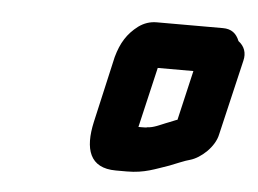

<svg xmlns="http://www.w3.org/2000/svg" viewBox="-34 -710 511 381"><g transform="rotate(5 221.5 -520.0)"><path d="M209 -370H231C266 -370 287 -380 314 -389C322 -392 345 -402 354 -404C375 -410 402 -434 407 -460L442 -609C446 -625 441 -638 429 -647C423 -662 413 -670 396 -670H264C251 -670 239 -666 228 -658C207 -642 195 -623 187 -594L157 -462C145 -408 156 -370 209 -370ZM345 -580 322 -481 319 -480C306 -475 305 -474 299 -472C289 -468 275 -461 264 -461C262 -460 258 -460 252 -460H246L274 -580Z"/></g></svg>

Font: Electronic
Style: BlkIt
Weight: 900
Version: Version 1.011